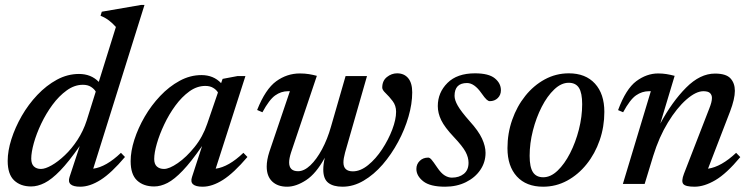

<svg xmlns="http://www.w3.org/2000/svg" viewBox="-20 -730 2979 762"><path d="M476 -107Q422 -43 379.2 -16Q336.5 11 298.5 11Q243.5 11 256 -27.5L296.5 -150.5Q252.5 -87.5 218.8 -52.8Q185 -18 157.2 -4Q129.5 10 103.5 10Q61.5 10 36 -14.2Q10.5 -38.5 10.5 -91.5Q10.5 -131 25.2 -177.5Q40 -224 66.2 -269.8Q92.5 -315.5 128.2 -353.2Q164 -391 206 -413.8Q248 -436.5 293.5 -436.5Q341.5 -436.5 372 -405L440 -623Q427 -637.5 413.2 -648.2Q399.5 -659 379 -667.5L384 -683.5L540.5 -710.5H553.5L350 -60.5Q401.5 -67.5 460 -123.5ZM104 -100.5Q104 -79.5 114.5 -69.5Q125 -59.5 142.5 -59.5Q159.5 -59.5 184.8 -73.8Q210 -88 237.2 -113.8Q264.5 -139.5 287.5 -174.8Q310.5 -210 324 -251.5L360 -366.5Q354 -377 341.2 -385.2Q328.5 -393.5 309 -393.5Q275.5 -393.5 244.8 -371.2Q214 -349 188.2 -314Q162.5 -279 143.5 -239Q124.5 -199 114.2 -162Q104 -125 104 -100.5Z M742 -27.5 782 -150.5Q738.5 -87.5 705.2 -52.8Q672 -18 644.8 -4Q617.5 10 592 10Q549.5 10 524 -13.8Q498.5 -37.5 498.5 -90.5Q498.5 -129.5 513.2 -175.5Q528 -221.5 554.2 -266.8Q580.5 -312 615.8 -349.2Q651 -386.5 692.8 -409.2Q734.5 -432 779.5 -432Q827.5 -432 857.5 -400L863.5 -417L922 -428H954L836 -60.5Q887.5 -67.5 946 -123.5L962 -107Q907.5 -43 864.8 -16Q822 11 784.5 11Q729 11 742 -27.5ZM592 -99Q592 -78.5 602.8 -69Q613.5 -59.5 631 -59.5Q652 -59.5 685.8 -82.8Q719.5 -106 752.2 -146.5Q785 -187 802.5 -239L845 -363Q839 -373.5 826.2 -381.2Q813.5 -389 795 -389Q761.5 -389 731.5 -367.2Q701.5 -345.5 676 -310.8Q650.5 -276 631.8 -236.2Q613 -196.5 602.5 -160Q592 -123.5 592 -99Z M1351.5 -428H1436.5L1349.5 -124.5Q1343 -100.5 1343 -85.5Q1343 -50 1380.5 -50Q1410.5 -50 1441 -74.8Q1471.5 -99.5 1496.5 -137.5Q1521.5 -175.5 1536.8 -215.8Q1552 -256 1552 -286.5Q1552 -311 1538.2 -329Q1524.5 -347 1510.8 -360Q1497 -373 1497 -382Q1497 -409.5 1515.5 -424.2Q1534 -439 1556 -439Q1584 -439 1600 -419.8Q1616 -400.5 1616 -363.5Q1616 -318 1601.2 -267Q1586.5 -216 1560 -166.8Q1533.5 -117.5 1498.8 -77.2Q1464 -37 1423.2 -13Q1382.5 11 1339.5 11Q1302.5 11 1282.8 -4.5Q1263 -20 1263 -57Q1263 -77.5 1269 -104Q1234.5 -41 1194.8 -15Q1155 11 1119.5 11Q1082 11 1060.2 -9.8Q1038.5 -30.5 1038.5 -69Q1038.5 -95 1049 -127.5L1130.5 -368H1123Q1095.5 -368 1072 -351.2Q1048.5 -334.5 1021.5 -284.5L1000.5 -293.5Q1033.5 -376.5 1076.2 -407.5Q1119 -438.5 1170 -438.5Q1189.5 -438.5 1206.2 -435.8Q1223 -433 1237.5 -429L1135 -124.5Q1127.5 -101 1127.5 -85.5Q1127.5 -50.5 1163 -50.5Q1187 -50.5 1211.8 -74Q1236.5 -97.5 1258 -137.5Q1279.5 -177.5 1293.5 -227Z M1679.5 -104.5Q1685.5 -104.5 1692.5 -96.5Q1699.5 -88.5 1715 -65.5Q1730.5 -42.5 1744.8 -33.8Q1759 -25 1773.5 -25Q1802 -25 1820.8 -40Q1839.5 -55 1839.5 -84Q1839.5 -105 1827.8 -127.2Q1816 -149.5 1780.5 -187Q1745 -224.5 1731.2 -252.8Q1717.5 -281 1717.5 -309Q1717.5 -362.5 1755.8 -400.8Q1794 -439 1865 -439Q1919.5 -439 1943.8 -419.2Q1968 -399.5 1968 -372Q1968 -353 1955.5 -340.8Q1943 -328.5 1923.5 -328.5Q1918.5 -328.5 1911.5 -334.5Q1904.5 -340.5 1890.5 -360.5Q1862.5 -400.5 1833.5 -400.5Q1784 -400.5 1784 -349.5Q1784 -333 1796.8 -310.5Q1809.5 -288 1844 -249Q1879 -210.5 1893 -180Q1907 -149.5 1907 -123.5Q1907 -86 1886.2 -55.5Q1865.5 -25 1829 -7Q1792.5 11 1746.5 11Q1687 11 1659.8 -10.5Q1632.5 -32 1632.5 -59.5Q1632.5 -78.5 1645.8 -91.5Q1659 -104.5 1679.5 -104.5Z M2237.5 -439Q2304 -439 2341.2 -398.2Q2378.5 -357.5 2378.5 -286Q2378.5 -227 2360 -173.5Q2341.5 -120 2308.2 -78.5Q2275 -37 2230.8 -13Q2186.5 11 2135.5 11Q2068.5 11 2031.2 -29.8Q1994 -70.5 1994 -142Q1994 -201 2012.8 -254.5Q2031.5 -308 2064.8 -349.5Q2098 -391 2142.2 -415Q2186.5 -439 2237.5 -439ZM2136 -26.5Q2165.5 -26.5 2193 -52.8Q2220.5 -79 2242.5 -122Q2264.5 -165 2277.5 -216Q2290.5 -267 2290.5 -316.5Q2290.5 -361 2277.8 -381.2Q2265 -401.5 2237 -401.5Q2207.5 -401.5 2179.8 -375.2Q2152 -349 2130 -306Q2108 -263 2095 -212Q2082 -161 2082 -111.5Q2082 -67 2095 -46.8Q2108 -26.5 2136 -26.5Z M2453 -284.5 2433 -293Q2464 -377 2505.2 -407.8Q2546.5 -438.5 2592 -438.5Q2609.5 -438.5 2625 -436Q2640.5 -433.5 2657.5 -429L2600.5 -239.5Q2647.5 -326.5 2703 -382.2Q2758.5 -438 2817.5 -438Q2861.5 -438 2879 -419Q2896.5 -400 2896.5 -369.5Q2896.5 -337.5 2877.5 -287.5L2790 -60.5Q2842.5 -68 2901.5 -123.5L2918 -106.5Q2863.5 -41 2819.2 -15Q2775 11 2736.5 11Q2700.5 11 2691.8 0.2Q2683 -10.5 2694.5 -40.5L2795 -299.5Q2800 -312 2802.8 -322.5Q2805.5 -333 2805.5 -341.5Q2805.5 -353 2798 -360.5Q2790.5 -368 2771.5 -368Q2742 -368 2704 -334.8Q2666 -301.5 2630.8 -243.8Q2595.5 -186 2572.5 -111.5L2538.5 0H2452L2563 -368H2555.5Q2528 -368 2504.2 -351.5Q2480.5 -335 2453 -284.5Z"/></svg>

Font: Newsreader Text Medium
Style: Italic
Weight: 500
Italic angle: -17°
Designer: Hugues Gentile
Foundry: Production Type
Version: Version 1.001